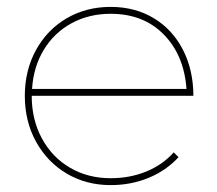

<svg xmlns="http://www.w3.org/2000/svg" viewBox="-20 -537 629 557"><path d="M484 -95 498 -81Q462 -42 411 -21Q360 0 301 0Q230 0 173.5 -33.5Q117 -67 84.5 -126Q52 -185 52 -259Q52 -333 84.5 -392Q117 -451 173.5 -484Q230 -517 301 -517Q372 -517 426.5 -484Q481 -451 511 -392Q541 -333 541 -259H72Q72 -190 101.5 -135.5Q131 -81 183 -50.5Q235 -20 301 -20Q357 -20 404.5 -39.5Q452 -59 484 -95ZM73 -279H521Q514 -377 455 -437Q396 -497 301 -497Q238 -497 187.5 -469.5Q137 -442 107 -392.5Q77 -343 73 -279Z"/></svg>

Font: Gontserrat Thin
Style: Regular
Weight: 250
Designer: Julieta Ulanovsky
Foundry: Julieta Ulanovsky
Version: Version 6.001